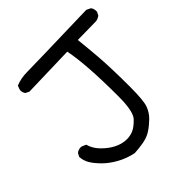

<svg xmlns="http://www.w3.org/2000/svg" viewBox="-186 -846 1001 1001"><g transform="rotate(-45 314.5 -345.5)"><path d="M247 8Q198 -2 156 -25.5Q114 -49 86 -77.5Q58 -106 44 -129.5Q30 -153 28 -183L38 -202Q52 -213 69 -213Q77 -213 99 -202Q108 -167 136.5 -137.5Q165 -108 197 -91Q233 -72 269 -72Q294 -72 316.5 -81.5Q339 -91 367.5 -120.5Q396 -150 396 -261Q396 -499 372 -615L85 -607L65 -617Q56 -629 56 -646Q56 -651 65 -672Q104 -688 151 -688Q198 -688 596 -699L619 -688Q629 -676 629 -658V-652L619 -633Q605 -623 590 -621L454 -619Q462 -544 467 -481Q474 -388 474 -255Q474 -154 462 -121Q450 -88 425.5 -64Q401 -40 375 -23Q349 -6 315.5 0Q282 6 247 8Z"/></g></svg>

Font: Xiaolai SC
Style: Regular
Weight: 400
Designer: Nozomi Seto 瀬戸のぞみ
Version: Version 3.11;December 4, 2020;FontCreator 13.0.0.2613 64-bit